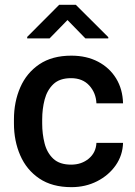

<svg xmlns="http://www.w3.org/2000/svg" viewBox="-20 -770 562 800"><path d="M276.4 -84Q319.8 -84 349.9 -109.1Q379.9 -134.3 381.8 -174.8H492.7Q491.2 -123 462.2 -81.3Q433.1 -39.6 384.8 -14.9Q336.4 9.8 277.8 9.8Q197.3 9.8 144 -26.1Q90.8 -62 64.5 -122.3Q38.1 -182.6 38.1 -255.4V-272.5Q38.1 -345.7 64.5 -406Q90.8 -466.3 144 -502.2Q197.3 -538.1 277.3 -538.1Q340.8 -538.1 388.7 -512.9Q436.5 -487.8 463.9 -443.1Q491.2 -398.4 492.7 -339.4H381.8Q379.9 -382.8 352.1 -413.6Q324.2 -444.3 275.9 -444.3Q228.5 -444.3 202.4 -419.4Q176.3 -394.5 166 -355.2Q155.8 -315.9 155.8 -272.5V-255.4Q155.8 -211.9 165.8 -172.6Q175.8 -133.3 202.1 -108.6Q228.5 -84 276.4 -84ZM295.9 -750 431.2 -615.2V-609.9H335.9L261.2 -686.5L186.5 -609.9H93.3V-616.2L226.6 -750Z"/></svg>

Font: Vazirmatn RD UI Medium
Style: Regular
Weight: 500
Designer: Saber Rastikerdar
Foundry: Saber Rastikerdar
Version: Version 33.003